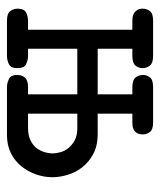

<svg xmlns="http://www.w3.org/2000/svg" viewBox="27 -498 470 565"><g transform="rotate(90 262.5 -215.0)"><path d="M5 -31Q5 -50 16 -56Q27 -62 42 -62H67V-369H41Q38 -369 32 -369.5Q26 -370 20 -373Q14 -376 9.5 -382.5Q5 -389 5 -400Q5 -411 12 -420.5Q19 -430 40 -430H144Q165 -430 172.5 -420.5Q180 -411 180 -399Q180 -387 172.5 -378Q165 -369 144 -369H123V-267H257V-369H236Q215 -369 207.5 -378.5Q200 -388 200 -400Q200 -411 207 -420.5Q214 -430 236 -430H340Q361 -430 368 -420.5Q375 -411 375 -400Q375 -389 371 -382.5Q367 -376 361 -373Q355 -370 349 -369.5Q343 -369 339 -369H314V-267H373Q409 -267 433.5 -253.5Q458 -240 473 -220Q488 -200 494.5 -177Q501 -154 501 -134Q501 -109 492.5 -85Q484 -61 468.5 -42Q453 -23 430 -11.5Q407 0 377 0H236Q225 0 212.5 -5.5Q200 -11 200 -31Q200 -43 207.5 -52.5Q215 -62 237 -62H257V-207H123V-62H144Q156 -62 168 -56.5Q180 -51 180 -31Q180 -11 168 -5.5Q156 0 144 0H40Q19 0 12 -10Q5 -20 5 -31ZM356 -62Q378 -62 393 -69.5Q408 -77 416 -88Q424 -99 427.5 -111.5Q431 -124 431 -134Q431 -144 427.5 -157Q424 -170 415 -181Q406 -192 392 -199.5Q378 -207 357 -207H314V-62Z"/></g></svg>

Font: CMU Typewriter Custom
Style: Regular
Weight: 500
Monospace: yes
Version: Version 0.7.0